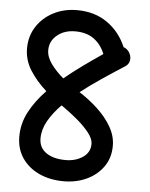

<svg xmlns="http://www.w3.org/2000/svg" viewBox="-53 -748 648 828"><g transform="rotate(5 271.0 -334.0)"><path d="M46.4 -139.2Q46.4 -195.3 72.8 -245.6Q99.1 -295.9 145.5 -343.8Q101.1 -383.3 73.7 -427Q46.4 -470.7 46.4 -521Q46.4 -573.2 72.8 -614.5Q99.1 -655.8 144.8 -679.7Q190.4 -703.6 247.6 -703.6Q324.2 -703.6 378.9 -665Q433.6 -626.5 460.9 -562Q475.1 -557.6 484.9 -543.5Q495.6 -527.3 493.7 -509.8Q491.7 -492.2 477.1 -481.9Q425.3 -448.7 377.2 -416.3Q329.1 -383.8 288.6 -352.1Q331.1 -325.2 368.4 -290.5Q405.8 -255.9 428.7 -216.1Q451.7 -176.3 451.7 -134.3Q451.7 -82 424.8 -43.7Q397.9 -5.4 353 15.6Q308.1 36.6 253.4 36.6Q193.8 36.6 147 14.9Q100.1 -6.8 73.2 -46.4Q46.4 -85.9 46.4 -139.2ZM138.2 -521Q138.2 -491.7 159.9 -461.9Q181.6 -432.1 213.4 -405.3Q249 -434.6 290 -464.4Q331.1 -494.1 376.5 -524.9Q360.4 -565.4 328.6 -588.6Q296.9 -611.8 247.6 -611.8Q200.2 -611.8 169.2 -585.9Q138.2 -560.1 138.2 -521ZM138.2 -139.2Q138.2 -98.6 169.9 -76.9Q201.7 -55.2 253.4 -55.2Q296.9 -55.2 328.1 -76.2Q359.4 -97.2 359.4 -134.3Q359.4 -156.2 339.1 -182.1Q318.8 -208 287.6 -234.4Q256.3 -260.7 223.6 -283.7Q219.7 -286.1 216.3 -288.6Q180.2 -252 159.2 -214.6Q138.2 -177.2 138.2 -139.2Z"/></g></svg>

Font: Mikhak Medium
Style: Regular
Weight: 500
Designer: Amin Abedi
Version: Version 3.3